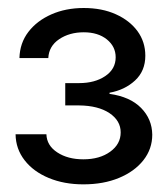

<svg xmlns="http://www.w3.org/2000/svg" viewBox="-20 -826 424 487"><path d="M191.4 -358.4Q142.6 -358.4 103.8 -374.5Q64.9 -390.6 42.5 -419.4Q20 -448.2 19.5 -485.4H97.7Q98.6 -457 125.2 -439.5Q151.9 -421.9 191.4 -421.9Q232.9 -421.9 259.5 -441.2Q286.1 -460.4 286.1 -490.2Q286.1 -520 257.6 -539.1Q229 -558.1 180.7 -558.6H145.5V-615.2H180.7Q220.7 -615.2 247.1 -633.1Q273.4 -650.9 273.4 -680.7Q273.4 -708 251 -726.1Q228.5 -744.1 192.4 -744.1Q156.2 -744.1 130.1 -726.6Q104 -709 102.5 -678.7H29.3Q30.3 -716.8 52 -745.1Q73.7 -773.4 110.4 -789.6Q147 -805.7 192.4 -805.7Q238.8 -805.7 273.9 -789.8Q309.1 -773.9 328.9 -746.8Q348.6 -719.7 348.6 -684.6Q348.6 -646 322.5 -621.8Q296.4 -597.7 257.8 -590.8V-587.9Q310.1 -580.6 337.9 -552.2Q365.7 -523.9 366.2 -484.4Q366.2 -448.2 343.8 -419.7Q321.3 -391.1 282 -374.8Q242.7 -358.4 191.4 -358.4Z"/></svg>

Font: Inter Tight
Style: Regular
Weight: 400
Designer: Rasmus Andersson
Foundry: rsms
Version: Version 3.002